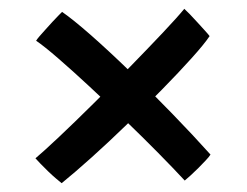

<svg xmlns="http://www.w3.org/2000/svg" viewBox="-20 -560 560 436"><path d="M456 -478Q444 -460 415.2 -428Q386.5 -396 348.2 -357Q310 -318 268.5 -277.8Q227 -237.5 188 -202.5Q149 -167.5 120 -144Q115.5 -147.5 107 -154.8Q98.5 -162 89.2 -171Q80 -180 72.2 -188Q64.5 -196 60.5 -200.5Q79 -216 114 -249Q149 -282 191.2 -323.8Q233.5 -365.5 275 -408Q316.5 -450.5 349.8 -485.8Q383 -521 398.5 -540Q402.5 -536.5 410.8 -528Q419 -519.5 428.5 -509Q438 -498.5 445.8 -490Q453.5 -481.5 456 -478ZM121 -533Q145 -516.5 185.8 -480.8Q226.5 -445 274.8 -398.2Q323 -351.5 371 -302Q419 -252.5 458 -209Q455 -204 447.2 -195.8Q439.5 -187.5 430.5 -178.5Q421.5 -169.5 413 -161.8Q404.5 -154 399.5 -150Q375 -176.5 339.5 -212.5Q304 -248.5 263.5 -287.5Q223 -326.5 183.8 -363Q144.5 -399.5 112.5 -427.2Q80.5 -455 62 -467.5Q64 -471 70 -478Q76 -485 83.8 -493.5Q91.5 -502 99.2 -510.5Q107 -519 113 -525Q119 -531 121 -533Z"/></svg>

Font: Grandstander Thin
Style: Regular
Weight: 400
Version: Version 1.200